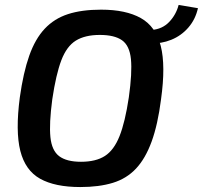

<svg xmlns="http://www.w3.org/2000/svg" viewBox="-20 -742 819 775"><path d="M388 -703Q488 -703 548.5 -669Q609 -635 629 -556Q649 -477 630 -341Q617 -239 592 -170.5Q567 -102 529 -61.5Q491 -21 435.5 -4Q380 13 304 13Q202 13 142 -20.5Q82 -54 62 -133Q42 -212 60 -349Q74 -449 98 -517Q122 -585 160.5 -626Q199 -667 254.5 -685Q310 -703 388 -703ZM383 -601Q323 -601 286 -578Q249 -555 227.5 -498.5Q206 -442 191 -341Q178 -243 183.5 -188.5Q189 -134 219 -111.5Q249 -89 307 -89Q367 -89 403.5 -112.5Q440 -136 462.5 -192.5Q485 -249 500 -349Q514 -449 508.5 -503.5Q503 -558 472.5 -579.5Q442 -601 383 -601ZM586 -567 591 -621Q635 -624 663 -653.5Q691 -683 701 -722L779 -709Q769 -664 740.5 -631Q712 -598 671.5 -581.5Q631 -565 586 -567Z"/></svg>

Font: Exo 2 SemiBold
Style: Italic
Weight: 600
Italic angle: -8°
Designer: Natanael Gama
Foundry: Natanael Gama
Version: Version 2.010